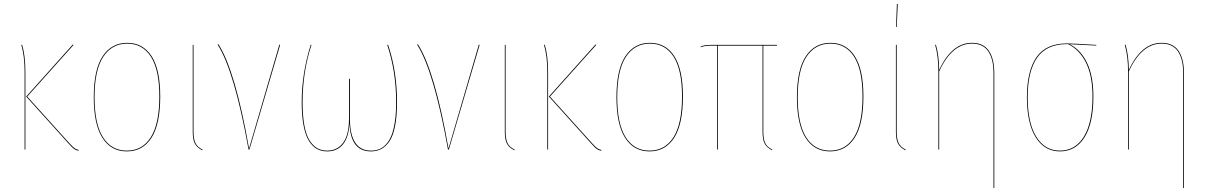

<svg xmlns="http://www.w3.org/2000/svg" viewBox="-20 -739 5969 949"><path d="M343.8 -517.1 114.7 -261.7 324.2 -29.8Q338.9 -13.7 347.7 -7.1Q356.4 -0.5 369.1 2.4L367.7 6.3Q354.5 3.4 345.5 -3.2Q336.4 -9.8 321.8 -26.4L109.4 -261.7L339.8 -519ZM89.4 -517.6Q105.5 -463.4 105.5 -382.8V0H101.6V-382.8Q101.6 -461.4 85.4 -517.1Z M772 -262.2Q772 -125.5 728.8 -58.1Q685.5 9.3 606.9 9.3Q528.8 9.3 486.1 -57.9Q443.4 -125 443.4 -258.3Q443.4 -394.5 487.3 -460.9Q531.2 -527.3 608.9 -527.3Q686.5 -527.3 729.2 -461.4Q772 -395.5 772 -262.2ZM447.3 -258.3Q447.3 -126.5 489 -60.5Q530.8 5.4 606.9 5.4Q683.6 5.4 725.6 -61Q767.6 -127.4 767.6 -262.2Q767.6 -393.6 726.1 -458.5Q684.6 -523.4 608.9 -523.4Q533.2 -523.4 490.2 -458Q447.3 -392.6 447.3 -258.3Z M936.5 -517.1V-87.9Q936.5 -52.2 946 -32.2Q955.6 -12.2 981.4 0.5L979.5 3.9Q952.1 -10.7 942.4 -30.5Q932.6 -50.3 932.6 -87.9V-517.1Z M1059.6 -520.5Q1143.6 -389.2 1210.9 -4.9L1360.8 -518.6L1364.7 -517.1L1212.9 0H1208.5Q1138.7 -388.7 1055.7 -518.6Z M1898.4 -517.1Q1942.4 -386.2 1942.4 -233.9Q1942.4 -164.6 1932.6 -115.5Q1922.9 -66.4 1904.5 -40Q1886.2 -13.7 1864 -2.2Q1841.8 9.3 1813.5 9.3Q1710.9 9.3 1707.5 -131.8Q1704.1 -60.5 1675.3 -25.6Q1646.5 9.3 1597.2 9.3Q1568.4 9.3 1546.4 -2.9Q1524.4 -15.1 1507.1 -42.5Q1489.7 -69.8 1480.5 -118.2Q1471.2 -166.5 1471.2 -234.4Q1471.2 -374.5 1515.6 -517.1H1519.5Q1475.6 -382.8 1475.6 -233.9Q1475.6 -166.5 1484.4 -118.9Q1493.2 -71.3 1510.3 -44.7Q1527.3 -18.1 1548.3 -6.3Q1569.3 5.4 1597.2 5.4Q1647 5.4 1676 -33.4Q1705.1 -72.3 1705.1 -155.8V-349.1L1709.5 -349.6V-153.8Q1709.5 5.4 1813.5 5.4Q1835.4 5.4 1853.3 -1.2Q1871.1 -7.8 1887.2 -24.7Q1903.3 -41.5 1914.3 -68.1Q1925.3 -94.7 1931.6 -136.7Q1938 -178.7 1938 -233.9Q1938 -385.3 1894 -517.1Z M2045.4 -520.5Q2129.4 -389.2 2196.8 -4.9L2346.7 -518.6L2350.6 -517.1L2198.7 0H2194.3Q2124.5 -388.7 2041.5 -518.6Z M2479 -517.1V-87.9Q2479 -52.2 2488.5 -32.2Q2498 -12.2 2523.9 0.5L2522 3.9Q2494.6 -10.7 2484.9 -30.5Q2475.1 -50.3 2475.1 -87.9V-517.1Z M2927.2 -517.1 2698.2 -261.7 2907.7 -29.8Q2922.4 -13.7 2931.2 -7.1Q2939.9 -0.5 2952.6 2.4L2951.2 6.3Q2938 3.4 2929 -3.2Q2919.9 -9.8 2905.3 -26.4L2692.9 -261.7L2923.3 -519ZM2672.9 -517.6Q2689 -463.4 2689 -382.8V0H2685.1V-382.8Q2685.1 -461.4 2668.9 -517.1Z M3355.5 -262.2Q3355.5 -125.5 3312.3 -58.1Q3269 9.3 3190.4 9.3Q3112.3 9.3 3069.6 -57.9Q3026.9 -125 3026.9 -258.3Q3026.9 -394.5 3070.8 -460.9Q3114.7 -527.3 3192.4 -527.3Q3270 -527.3 3312.7 -461.4Q3355.5 -395.5 3355.5 -262.2ZM3030.8 -258.3Q3030.8 -126.5 3072.5 -60.5Q3114.3 5.4 3190.4 5.4Q3267.1 5.4 3309.1 -61Q3351.1 -127.4 3351.1 -262.2Q3351.1 -393.6 3309.6 -458.5Q3268.1 -523.4 3192.4 -523.4Q3116.7 -523.4 3073.7 -458Q3030.8 -392.6 3030.8 -258.3Z M3820.3 -513.2H3752.9V-87.9Q3752.9 -51.8 3762.2 -32Q3771.5 -12.2 3797.4 0.5L3795.9 3.9Q3768.6 -10.7 3758.8 -30.5Q3749 -50.3 3749 -87.9V-513.2H3528.8V0H3524.9V-513.2H3494.1Q3460 -513.2 3444.3 -505.4L3442.9 -508.8Q3459.5 -517.1 3493.7 -517.1H3820.3Z M4247.6 -262.2Q4247.6 -125.5 4204.3 -58.1Q4161.1 9.3 4082.5 9.3Q4004.4 9.3 3961.7 -57.9Q3918.9 -125 3918.9 -258.3Q3918.9 -394.5 3962.9 -460.9Q4006.8 -527.3 4084.5 -527.3Q4162.1 -527.3 4204.8 -461.4Q4247.6 -395.5 4247.6 -262.2ZM3922.9 -258.3Q3922.9 -126.5 3964.6 -60.5Q4006.3 5.4 4082.5 5.4Q4159.2 5.4 4201.2 -61Q4243.2 -127.4 4243.2 -262.2Q4243.2 -393.6 4201.7 -458.5Q4160.2 -523.4 4084.5 -523.4Q4008.8 -523.4 3965.8 -458Q3922.9 -392.6 3922.9 -258.3Z M4413.1 -718.8H4417.5L4412.1 -605.5H4408.7ZM4412.1 -517.1V-87.9Q4412.1 -52.2 4421.6 -32.2Q4431.2 -12.2 4457 0.5L4455.1 3.9Q4427.7 -10.7 4418 -30.5Q4408.2 -50.3 4408.2 -87.9V-517.1Z M4784.2 -527.3Q4840.8 -527.3 4867.7 -487.8Q4894.5 -448.2 4894.5 -377.9V190.4H4890.6V-377.9Q4890.6 -446.8 4864.7 -485.1Q4838.9 -523.4 4784.2 -523.4Q4685.1 -523.4 4622.1 -386.2V0H4618.2V-382.8Q4618.2 -461.4 4602.1 -517.1L4606 -517.6Q4621.1 -466.3 4622.1 -393.1Q4684.1 -527.3 4784.2 -527.3Z M5398.4 -517.1V-513.7L5266.6 -520.5Q5321.8 -493.2 5353 -428.2Q5384.3 -363.3 5384.3 -262.2Q5384.3 -130.4 5340.6 -60.5Q5296.9 9.3 5219.2 9.3Q5142.6 9.3 5099.1 -60.5Q5055.7 -130.4 5055.7 -258.3Q5055.7 -387.7 5102.8 -456.1Q5149.9 -524.4 5253.9 -524.4Q5280.3 -524.4 5398.4 -517.1ZM5379.9 -262.2Q5379.9 -363.8 5348.1 -428.2Q5316.4 -492.7 5259.8 -520.5L5254.9 -521Q5152.8 -521 5106.2 -453.9Q5059.6 -386.7 5059.6 -258.3Q5059.6 -132.3 5101.8 -63.5Q5144 5.4 5219.2 5.4Q5294.9 5.4 5337.4 -63.7Q5379.9 -132.8 5379.9 -262.2Z M5721.7 -527.3Q5778.3 -527.3 5805.2 -487.8Q5832 -448.2 5832 -377.9V190.4H5828.1V-377.9Q5828.1 -446.8 5802.2 -485.1Q5776.4 -523.4 5721.7 -523.4Q5622.6 -523.4 5559.6 -386.2V0H5555.7V-382.8Q5555.7 -461.4 5539.6 -517.1L5543.5 -517.6Q5558.6 -466.3 5559.6 -393.1Q5621.6 -527.3 5721.7 -527.3Z"/></svg>

Font: Fira Sans Compressed Four
Style: Regular
Weight: 100
Width: 1
Designer: Carrois Corporate & Edenspiekermann AG
Foundry: Carrois Corporate GbR & Edenspiekermann AG
Version: Version 4.203;PS 004.203;hotconv 1.0.88;makeotf.lib2.5.64775